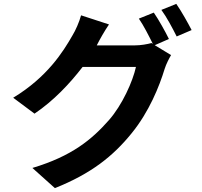

<svg xmlns="http://www.w3.org/2000/svg" viewBox="-20 -883 1040 990"><path d="M968 -728C950 -763 915 -826 889 -863L812 -832C840 -794 870 -737 891 -695L968 -728ZM658 -195C749 -306 802 -439 829 -528C837 -553 851 -580 862 -599L778 -650L851 -682C833 -719 798 -782 773 -818L696 -787C721 -751 748 -697 768 -657L761 -661C739 -655 706 -649 675 -649H479C480 -652 481 -653 482 -655C493 -677 518 -722 542 -757L398 -804C389 -770 369 -725 354 -701C305 -615 223 -485 48 -379L158 -297C257 -364 339 -451 406 -538H681C665 -464 610 -341 542 -264C454 -164 351 -78 147 -17L263 87C451 12 563 -78 658 -195Z"/></svg>

Font: Glow Sans TC Normal
Style: Bold
Weight: 700
Designer: Ryoko NISHIZUKA (kana, bopomofo & ideographs); Paul D. Hunt (Latin, Greek & Cyrillic); Sandoll Communications, Soo-young
Version: Version 0.93